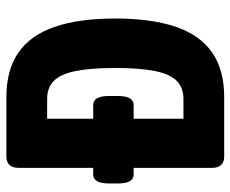

<svg xmlns="http://www.w3.org/2000/svg" viewBox="-82 -658 740 617"><g transform="rotate(-90 288.5 -350.0)"><path d="M36 -291Q7 -291 7 -341V-371Q7 -421 36 -421H259Q288 -421 288 -371V-341Q288 -291 259 -291ZM94 0Q57 0 57 -40V-660Q57 -700 94 -700H284Q372 -700 428 -661Q484 -622 510.5 -544Q537 -466 537 -350Q537 -234 510.5 -156Q484 -78 428 -39Q372 0 284 0ZM215 -131H279Q314 -131 336 -152Q358 -173 368 -221.5Q378 -270 378 -350Q378 -430 368 -478.5Q358 -527 336 -548Q314 -569 279 -569H215Z"/></g></svg>

Font: Asap Condensed VF Beta
Style: Regular
Weight: 400
Designer: Pablo Cosgaya
Foundry: Omnibus-Type
Version: Version 1.008